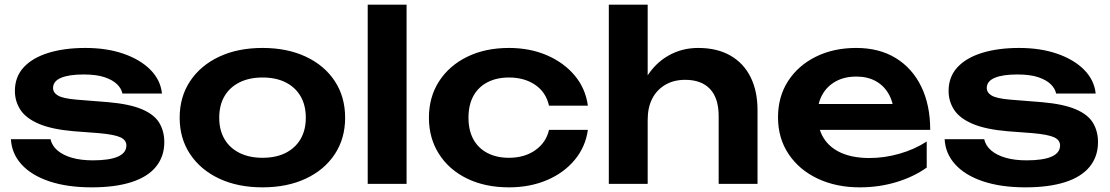

<svg xmlns="http://www.w3.org/2000/svg" viewBox="-20 -790 4771 825"><path d="M686 -179Q686 -118 650.5 -74Q615 -30 545 -7.5Q475 15 374 15Q270 15 193 -10.5Q116 -36 73 -83Q30 -130 27 -192H197Q203 -164 227 -143.5Q251 -123 289.5 -112Q328 -101 379 -101Q450 -101 486.5 -117Q523 -133 523 -165Q523 -188 497.5 -200Q472 -212 404 -218L298 -226Q203 -234 147 -258Q91 -282 67.5 -318.5Q44 -355 44 -399Q44 -460 82 -501Q120 -542 188.5 -563Q257 -584 347 -584Q439 -584 511 -559Q583 -534 626.5 -490Q670 -446 676 -388H506Q502 -409 483.5 -427.5Q465 -446 430 -458Q395 -470 339 -470Q276 -470 242 -455.5Q208 -441 208 -412Q208 -392 229 -379.5Q250 -367 307 -362L445 -351Q537 -343 590 -320.5Q643 -298 664.5 -262Q686 -226 686 -179Z M1108 15Q1002 15 922 -22.5Q842 -60 797 -127.5Q752 -195 752 -284Q752 -374 797 -441.5Q842 -509 922 -546.5Q1002 -584 1108 -584Q1214 -584 1294 -546.5Q1374 -509 1418.5 -441.5Q1463 -374 1463 -284Q1463 -195 1418.5 -127.5Q1374 -60 1294 -22.5Q1214 15 1108 15ZM1108 -112Q1166 -112 1207.5 -133Q1249 -154 1271.5 -192.5Q1294 -231 1294 -284Q1294 -338 1271.5 -376.5Q1249 -415 1207.5 -436Q1166 -457 1108 -457Q1051 -457 1009 -436Q967 -415 944.5 -376.5Q922 -338 922 -284Q922 -231 944.5 -192.5Q967 -154 1009 -133Q1051 -112 1108 -112Z M1560 -770H1727V0H1560Z M2506 -232Q2496 -159 2449.5 -103Q2403 -47 2330 -16Q2257 15 2167 15Q2065 15 1987.5 -22.5Q1910 -60 1866.5 -128Q1823 -196 1823 -284Q1823 -373 1866.5 -440.5Q1910 -508 1987.5 -546Q2065 -584 2167 -584Q2257 -584 2330 -552.5Q2403 -521 2449.5 -465.5Q2496 -410 2506 -336H2339Q2326 -394 2279.5 -425.5Q2233 -457 2167 -457Q2114 -457 2074.5 -436.5Q2035 -416 2014 -377.5Q1993 -339 1993 -284Q1993 -230 2014 -191.5Q2035 -153 2074.5 -132.5Q2114 -112 2167 -112Q2234 -112 2280.5 -145Q2327 -178 2339 -232Z M2596 -770H2763V0H2596ZM2980 -584Q3061 -584 3118 -551.5Q3175 -519 3205 -459Q3235 -399 3235 -316V0H3068V-291Q3068 -368 3031 -407.5Q2994 -447 2924 -447Q2875 -447 2838.5 -425.5Q2802 -404 2782.5 -366Q2763 -328 2763 -275L2708 -304Q2719 -394 2756.5 -456Q2794 -518 2852 -551Q2910 -584 2980 -584Z M3674 15Q3573 15 3493.5 -22.5Q3414 -60 3368.5 -128Q3323 -196 3323 -286Q3323 -375 3366.5 -442Q3410 -509 3486 -546.5Q3562 -584 3659 -584Q3758 -584 3829 -540.5Q3900 -497 3938.5 -418Q3977 -339 3977 -232H3457V-343H3887L3822 -303Q3818 -353 3797.5 -388Q3777 -423 3742 -442Q3707 -461 3660 -461Q3609 -461 3571.5 -440.5Q3534 -420 3513.5 -383.5Q3493 -347 3493 -298Q3493 -239 3519 -197Q3545 -155 3595 -133Q3645 -111 3716 -111Q3780 -111 3845 -129.5Q3910 -148 3962 -182V-70Q3906 -30 3831.5 -7.5Q3757 15 3674 15Z M4698 -179Q4698 -118 4662.5 -74Q4627 -30 4557 -7.5Q4487 15 4386 15Q4282 15 4205 -10.5Q4128 -36 4085 -83Q4042 -130 4039 -192H4209Q4215 -164 4239 -143.5Q4263 -123 4301.5 -112Q4340 -101 4391 -101Q4462 -101 4498.5 -117Q4535 -133 4535 -165Q4535 -188 4509.5 -200Q4484 -212 4416 -218L4310 -226Q4215 -234 4159 -258Q4103 -282 4079.5 -318.5Q4056 -355 4056 -399Q4056 -460 4094 -501Q4132 -542 4200.5 -563Q4269 -584 4359 -584Q4451 -584 4523 -559Q4595 -534 4638.5 -490Q4682 -446 4688 -388H4518Q4514 -409 4495.5 -427.5Q4477 -446 4442 -458Q4407 -470 4351 -470Q4288 -470 4254 -455.5Q4220 -441 4220 -412Q4220 -392 4241 -379.5Q4262 -367 4319 -362L4457 -351Q4549 -343 4602 -320.5Q4655 -298 4676.5 -262Q4698 -226 4698 -179Z"/></svg>

Font: Unbounded Medium
Style: Regular
Weight: 500
Designer: Luke Prowse, Jean-Baptiste Morizot, Fátima Lázaro, Florian Runge
Foundry: NaN
Version: Version 1.700